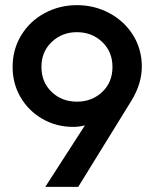

<svg xmlns="http://www.w3.org/2000/svg" viewBox="-20 -726 600 746"><path d="M310 -239Q288 -233 264 -233Q199 -233 145 -264Q91 -295 60 -348Q29 -401 29 -466Q29 -534 62.5 -589Q96 -644 153.5 -675Q211 -706 279 -706Q347 -706 405 -675Q463 -644 497 -589.5Q531 -535 531 -467Q531 -402 492 -337L284 0H156ZM417 -466Q417 -525 377 -563Q337 -601 279 -601Q221 -601 181 -563Q141 -525 141 -466Q141 -407 180.5 -369Q220 -331 279 -331Q337 -331 377 -368.5Q417 -406 417 -466Z"/></svg>

Font: Hanken Grotesk SemiBold
Style: Regular
Weight: 600
Designer: Alfredo Marco Pradil
Foundry: Hanken Design Co.
Version: Version 3.014